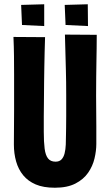

<svg xmlns="http://www.w3.org/2000/svg" viewBox="-20 -869 514 899"><path d="M237 10Q183 10 147 -5.5Q111 -21 88.5 -48.5Q66 -76 55.5 -113Q45 -150 45 -193Q45 -228 45.5 -270.5Q46 -313 46 -355.5Q46 -398 46 -432Q46 -477 46 -520Q46 -563 45.5 -606.5Q45 -650 43 -696L191 -695Q190 -662 189 -625.5Q188 -589 187.5 -553Q187 -517 186.5 -484.5Q186 -452 186 -426Q186 -397 185.5 -372Q185 -347 185 -325Q185 -303 185 -285Q185 -267 185 -252Q185 -204 189 -173Q193 -142 205 -127Q217 -112 240 -112Q258 -112 268 -122.5Q278 -133 282.5 -151Q287 -169 288 -192Q289 -215 289 -239Q289 -249 289.5 -269Q290 -289 290 -326Q290 -363 290 -424Q290 -488 288.5 -540.5Q287 -593 286 -634.5Q285 -676 284 -707L433 -706Q433 -673 432.5 -642.5Q432 -612 431.5 -580Q431 -548 430.5 -510Q430 -472 430 -422Q431 -337 431 -277.5Q431 -218 431 -195Q431 -163 422.5 -127Q414 -91 392.5 -60Q371 -29 333 -9.5Q295 10 237 10ZM79 -846 187 -849V-747L83 -752ZM283 -846 391 -849 392 -747 287 -752Z"/></svg>

Font: Truculenta Black
Style: Regular
Weight: 900
Version: Version 1.002